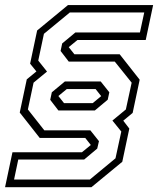

<svg xmlns="http://www.w3.org/2000/svg" viewBox="-40 -664 658 778"><path d="M-19.5 94.5 10.5 -47H292L328 -76.5L305.5 -105H121L40 -208L68.5 -342.5L107.5 -374.5L82 -406L110.5 -540.5L235.5 -643.5H580.5L550.5 -502H274L238.5 -473L261.5 -444H445L526 -341L497.5 -206.5L459.5 -175L484 -143L455.5 -8.5L330.5 94.5ZM17 63.5H324L428 -22.5L451.5 -131L415.5 -175.5L470 -220.5L493.5 -329L425 -414.5H238.5L205.5 -457.5L212 -488L265.5 -532.5H527L544.5 -613.5H243L138 -527L115 -418.5L150.5 -374L96 -329L73 -220.5L139.5 -136H326L361 -92L354 -62L301 -17.5H34ZM196.5 -216.5 163.5 -259.5 170 -290 223 -334H368L403 -290L396.5 -260L344.5 -216.5ZM219.5 -246H335.5L370 -274.5L347.5 -303H230.5L196.5 -275Z"/></svg>

Font: Tourney Expanded Light
Style: Italic
Weight: 300
Width: 7
Italic angle: -12°
Designer: Tyler Finck
Foundry: Etcetera Type Co
Version: Version 1.010; ttfautohint (v1.8.3)